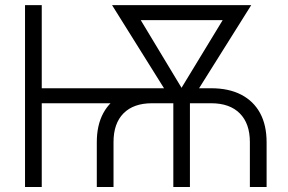

<svg xmlns="http://www.w3.org/2000/svg" viewBox="-20 -748 1154 768"><path d="M367.2 0V-179.2Q367.2 -247.6 393.3 -295.7Q419.4 -343.8 468.8 -369.4Q518.1 -395 587.9 -395H824.7Q895 -395 944.6 -369.4Q994.1 -343.8 1020.3 -295.7Q1046.4 -247.6 1046.4 -179.2V0H979.5V-179.7Q979.5 -253.9 939.2 -294.4Q898.9 -335 824.7 -335H587.9Q514.2 -335 474.1 -294.7Q434.1 -254.4 434.1 -179.7V0ZM80.1 0V-727.5H147V0ZM128.9 -335V-395H614.7V-335ZM673.3 0V-378.4H739.7V0ZM681.2 -322.8 428.2 -727.5H506.8L730.5 -356.4L717.8 -322.8ZM693.8 -322.8 683.1 -358.9 907.2 -727.5H984.9L731 -322.8ZM481 -667.5V-727.5H926.8V-667.5Z"/></svg>

Font: Inter 28pt Light
Style: Regular
Weight: 300
Designer: Rasmus Andersson
Foundry: rsms
Version: Version 4.001;git-66647c0bb